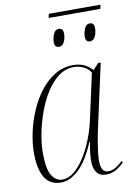

<svg xmlns="http://www.w3.org/2000/svg" viewBox="-91 -872 658 940"><g transform="rotate(-10 238.0 -402.0)"><path d="M476 -814 472 -794H215L219 -814ZM395 -646Q385 -646 379 -652Q373 -658 373 -673Q373 -692 381.5 -712.5Q390 -733 408 -733Q418 -733 424 -727Q430 -721 430 -706Q430 -683 421 -664.5Q412 -646 395 -646ZM241 -646Q231 -646 225 -652Q219 -658 219 -673Q219 -692 227.5 -712.5Q236 -733 254 -733Q276 -733 276 -706Q276 -683 267 -664.5Q258 -646 241 -646ZM136 10Q81 10 55 -32.5Q29 -75 29 -155Q29 -203 40.5 -256.5Q52 -310 74 -361.5Q96 -413 128 -454.5Q160 -496 201.5 -521Q243 -546 292 -546Q325 -546 348 -534.5Q371 -523 387 -505L416 -535H428L355 -202Q351 -183 346.5 -156.5Q342 -130 339 -104.5Q336 -79 336 -63Q336 -35 344.5 -19.5Q353 -4 373 -4Q392 -4 408.5 -14Q425 -24 445 -42L450 -35Q432 -16 409 -3Q386 10 360 10Q328 10 312.5 -11.5Q297 -33 298 -70Q298 -88 301 -113Q304 -138 309 -161H306Q265 -67 221.5 -28.5Q178 10 136 10ZM145 -3Q175 -3 203.5 -26.5Q232 -50 256.5 -89Q281 -128 299.5 -175.5Q318 -223 328 -271L377 -494Q364 -515 341 -525.5Q318 -536 294 -536Q252 -536 217.5 -510Q183 -484 156 -441Q129 -398 110.5 -346.5Q92 -295 82 -243.5Q72 -192 72 -149Q72 -67 92.5 -35Q113 -3 145 -3Z"/></g></svg>

Font: Noto Serif Display SemiCondensed ExtraLight
Style: Italic
Weight: 200
Width: 4
Italic angle: -12°
Designer: Monotype Design Team
Foundry: Monotype Imaging Inc.
Version: Version 2.009